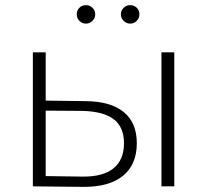

<svg xmlns="http://www.w3.org/2000/svg" viewBox="-20 -726 806 748"><path d="M609 -522H659V0H609ZM513 -168Q513 -85 459 -41Q405 3 303 2L108 0V-522H158V-334L314 -332Q411 -331 462 -289.5Q513 -248 513 -168ZM463 -168Q463 -231 423 -261.5Q383 -292 301 -294L158 -295V-40L301 -38Q381 -37 422 -70Q463 -103 463 -168ZM451 -670Q451 -685 461.5 -695.5Q472 -706 487 -706Q502 -706 512.5 -696Q523 -686 523 -670Q523 -655 512.5 -644.5Q502 -634 487 -634Q473 -634 462 -644.5Q451 -655 451 -670ZM279 -670Q279 -686 289.5 -696Q300 -706 315 -706Q330 -706 340.5 -695.5Q351 -685 351 -670Q351 -655 340 -644.5Q329 -634 315 -634Q300 -634 289.5 -644.5Q279 -655 279 -670Z"/></svg>

Font: Goldbeck Next Light
Style: Regular
Weight: 300
Designer: Julieta Ulanovsky
Foundry: Julieta Ulanovsky
Version: Version 7.200